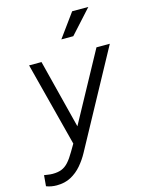

<svg xmlns="http://www.w3.org/2000/svg" viewBox="-188 -876 896 1181"><g transform="rotate(-15 260.0 -285.0)"><path d="M-43 208 -37 139Q-27 140 -12.5 142.5Q2 145 17 145Q51 145 74.5 135.5Q98 126 118 104Q138 82 160 44L206 -34L196 32L49 -537H128L247 -67H222L478 -537H563L233 70Q212 109 182.5 143.5Q153 178 114 199Q75 220 23 220Q6 220 -11 217Q-28 214 -43 208ZM282 -640 391 -790H494L358 -640Z"/></g></svg>

Font: Kosmopol Plus Jakarta Sans Italic It
Style: Regular
Weight: 400
Italic angle: -8.04999°
Designer: Gumpita Rahayu
Foundry: Tokotype
Version: Version 2.006